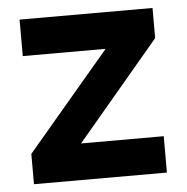

<svg xmlns="http://www.w3.org/2000/svg" viewBox="-44 -576 604 619"><g transform="rotate(-5 258.0 -266.5)"><path d="M309.6 -414.6 41.5 -98.1V0H471.7V-117.7H204.1L471.7 -435.1V-532.7H41.5V-414.6Z"/></g></svg>

Font: Estedad Bold
Style: Regular
Weight: 700
Designer: Amin Abedi
Version: Version 7.3